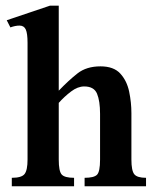

<svg xmlns="http://www.w3.org/2000/svg" viewBox="-20 -647 531 667"><path d="M487.3 0H273.9V-29.3Q306.2 -29.3 316.9 -39.8Q327.6 -50.3 327.6 -92.3V-251.5Q327.6 -296.4 317.1 -321.5Q306.6 -346.7 272.5 -346.7Q250 -346.7 226.8 -329.1Q203.6 -311.5 184.1 -289.6V-92.8Q184.1 -52.2 194.3 -40.8Q204.6 -29.3 237.3 -29.3V0H21V-29.3Q55.2 -29.3 65.4 -42.5Q75.7 -55.7 75.7 -92.8V-498Q75.7 -530.8 69.6 -544.4Q63.5 -558.1 47.9 -558.1Q33.2 -558.1 16.1 -551.8L3.4 -576.7L153.8 -627.4H184.1V-332Q217.8 -367.2 249 -391.8Q280.3 -416.5 329.1 -416.5Q375 -416.5 397.9 -391.4Q420.9 -366.2 428.7 -328.6Q436.5 -291 436.5 -253.9V-92.8Q436.5 -54.2 446.5 -41.7Q456.5 -29.3 487.3 -29.3Z"/></svg>

Font: Scheherazade New SemiBold
Style: Regular
Weight: 600
Designer: SIL International
Foundry: SIL International
Version: Version 4.000